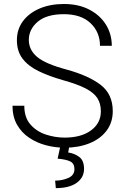

<svg xmlns="http://www.w3.org/2000/svg" viewBox="-20 -741 633 976"><path d="M492.7 -175.3Q492.7 -214.4 474.9 -242.2Q457 -270 414.8 -291.7Q372.6 -313.5 298.3 -334Q227.1 -354.5 174.8 -380.1Q122.6 -405.8 94.2 -443.4Q65.9 -481 65.9 -537.1Q65.9 -591.8 96.4 -633.1Q127 -674.3 180.9 -697.5Q234.9 -720.7 304.7 -720.7Q379.4 -720.7 434.1 -692.1Q488.8 -663.6 518.6 -615.5Q548.3 -567.4 548.3 -508.3H488.3Q488.3 -577.6 440.2 -623.3Q392.1 -668.9 304.7 -668.9Q216.8 -668.9 171.6 -630.4Q126.5 -591.8 126.5 -538.1Q126.5 -487.8 168.2 -452.1Q210 -416.5 317.4 -387.7Q430.2 -356.9 491.7 -309.6Q553.2 -262.2 553.2 -176.3Q553.2 -118.2 521.5 -76.4Q489.7 -34.7 434.6 -12.5Q379.4 9.8 308.6 9.8Q261.2 9.8 214.4 -2.4Q167.5 -14.6 128.7 -40.5Q89.8 -66.4 66.7 -106.9Q43.5 -147.5 43.5 -203.6H103.5Q103.5 -144 134.5 -108.4Q165.5 -72.8 212.9 -57.1Q260.3 -41.5 308.6 -41.5Q392.6 -41.5 442.6 -78.1Q492.7 -114.7 492.7 -175.3ZM286.6 2.9H332L326.7 34.2Q356.9 38.1 382.1 56.2Q407.2 74.2 407.2 117.7Q407.2 161.6 369.6 188.5Q332 215.3 263.7 215.3L260.3 177.2Q296.4 177.2 327.4 163.6Q358.4 149.9 358.4 118.7Q358.4 90.3 337.4 79.8Q316.4 69.3 272.9 65.4Z"/></svg>

Font: Vazirmatn UI ExtraLight
Style: Regular
Weight: 200
Designer: Saber Rastikerdar
Foundry: Saber Rastikerdar
Version: Version 33.003